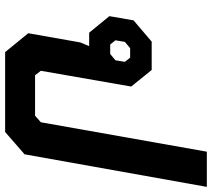

<svg xmlns="http://www.w3.org/2000/svg" viewBox="-58 -750 808 731"><g transform="rotate(90 345.5 -384.0)"><path d="M106 -88 141 -286 155 -320H104L41 -397L57 -489L138 -558H246L309 -480L249 -136L266 -114H420L445 -136L557 -768H691L567 -74L482 0H178ZM185 -400 209 -420 215 -456 199 -476H163L139 -456L133 -420L149 -400Z"/></g></svg>

Font: Chakra Petch
Style: Bold Italic
Weight: 700
Italic angle: -10°
Designer: Katatrad Aksorn Co.,Ltd.
Foundry: Cadson Demak Co.,Ltd.
Version: Version 1.000; ttfautohint (v1.6)